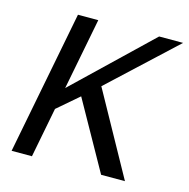

<svg xmlns="http://www.w3.org/2000/svg" viewBox="-99 -755 836 851"><g transform="rotate(15 319.0 -329.5)"><path d="M438.5 0 263.2 -313 165.5 -229 121.1 0H27.8L155.8 -658.7H249L185.1 -330.1L528.3 -658.7H638.2L337.9 -379.4L547.9 0Z"/></g></svg>

Font: Cousine
Style: Italic
Weight: 400
Italic angle: -12°
Monospace: yes
Designer: Steve Matteson
Foundry: Monotype Imaging Inc.
Version: Version 1.21